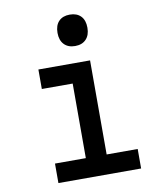

<svg xmlns="http://www.w3.org/2000/svg" viewBox="-92 -926 835 999"><g transform="rotate(-10 325.0 -426.5)"><path d="M135 -600H408V-103H572V0H135V-103H298V-497H135ZM345 -687Q308 -687 287 -709Q266 -731 266 -770Q266 -810 287 -831.5Q308 -853 345 -853Q382 -853 403 -831.5Q424 -810 424 -770Q424 -731 403 -709Q382 -687 345 -687Z"/></g></svg>

Font: Martian Mono SemiCondensed
Style: Regular
Weight: 400
Width: 4
Designer: Roman Shamin
Foundry: Evil Martians
Version: Version 1.000